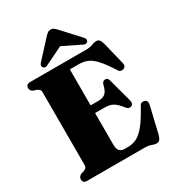

<svg xmlns="http://www.w3.org/2000/svg" viewBox="-217 -1040 1070 1178"><g transform="rotate(-30 317.5 -451.0)"><path d="M28 -673.5Q28 -700 58 -700H454.5Q482.5 -700 500.5 -707.5Q518.5 -715 533 -715Q548 -715 555.8 -705.5Q563.5 -696 569.5 -673.5L608.5 -515Q611.5 -501.5 606.2 -493Q601 -484.5 591 -482Q566 -475 554.5 -500.5Q515.5 -561.5 486.2 -592.8Q457 -624 429.8 -634.8Q402.5 -645.5 369.5 -645.5H307.5V-390.5H361.5Q395.5 -390.5 412.5 -405.8Q429.5 -421 439 -462Q443 -474.5 449.2 -479.2Q455.5 -484 464 -484Q482.5 -484 487.5 -462L532.5 -295Q538.5 -267.5 519.5 -260.5Q500.5 -253 486 -272Q456.5 -310 433.5 -323Q410.5 -336 372 -336H307.5V-109Q307.5 -54.5 356.5 -54.5H378Q411 -54.5 440 -68.5Q469 -82.5 500 -120.5Q531 -158.5 570 -229.5Q580 -255 605 -249Q630 -243 622.5 -211L579 -27Q573 -5 565 4.8Q557 14.5 541 14.5Q527.5 14.5 509.8 7.2Q492 0 464 0H58Q28 0 28 -26.5Q28 -46 47.5 -55.5L69 -62Q92.5 -71 92.5 -91V-609Q92.5 -629 69 -638L47.5 -645Q28 -654 28 -673.5ZM206.5 -739.5Q184 -725.5 171.5 -737.5Q166.5 -742 165.8 -751Q165 -760 173.5 -769.5L282.5 -888Q294 -900.5 303.2 -908.2Q312.5 -916 327 -916Q341 -916 350.2 -908.2Q359.5 -900.5 371 -888L480 -769.5Q488.5 -760 488 -751Q487.5 -742 482.5 -737.5Q469.5 -725.5 447.5 -739.5L327 -798.5Z"/></g></svg>

Font: Fraunces 144pt Soft Black
Style: Regular
Weight: 900
Version: Version 1.000;[b76b70a41]